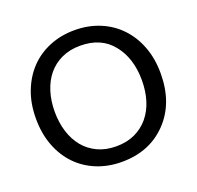

<svg xmlns="http://www.w3.org/2000/svg" viewBox="-127 -849 1022 998"><g transform="rotate(-20 384.0 -350.0)"><path d="M632 -85Q536 14 384 14Q308 14 244.5 -12Q181 -38 135.5 -85.5Q90 -133 64.5 -200Q39 -267 39 -350Q39 -433 65 -500Q91 -567 136.5 -614.5Q182 -662 245.5 -688Q309 -714 384 -714Q459 -714 522.5 -688Q586 -662 632 -614Q678 -566 703.5 -499Q729 -432 729 -350Q729 -185 632 -85ZM562 -550Q500 -628 384 -628Q326 -628 281 -607Q236 -586 205.5 -549Q175 -512 159 -461Q143 -410 143 -350Q143 -290 159 -239Q175 -188 205.5 -151Q236 -114 281 -93Q326 -72 384 -72Q442 -72 487 -93Q532 -114 563 -151.5Q594 -189 609.5 -239.5Q625 -290 625 -350Q625 -472 562 -550Z"/></g></svg>

Font: Cabin
Style: Regular
Weight: 400
Designer: Pablo Impallari
Foundry: Pablo Impallari
Version: Version 1.007